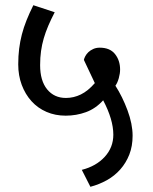

<svg xmlns="http://www.w3.org/2000/svg" viewBox="-20 -666 589 737"><path d="M294 -14Q349 -28 382 -64Q415 -100 415 -149Q415 -207 376 -281Q347 -249 310 -235.5Q273 -222 232 -222Q192 -222 158.5 -236.5Q125 -251 101 -277.5Q77 -304 63.5 -340Q50 -376 50 -419Q50 -451 53.5 -479Q57 -507 64 -534Q71 -561 82 -588.5Q93 -616 108 -646L190 -619Q176 -592 165.5 -567.5Q155 -543 148 -519Q141 -495 137.5 -470Q134 -445 134 -416Q134 -356 161 -323Q188 -290 233 -290Q263 -290 290.5 -303.5Q318 -317 344 -347L302 -436Q303 -442 307.5 -450.5Q312 -459 319.5 -466Q327 -473 338 -478Q349 -483 363 -483Q402 -483 421.5 -458.5Q441 -434 441 -399Q441 -384 436 -366Q431 -348 423 -337Q450 -295 469.5 -242.5Q489 -190 489 -145Q489 -105 476.5 -73Q464 -41 442 -16Q420 9 390.5 25.5Q361 42 327 51Z"/></svg>

Font: Ek Mukta
Style: Regular
Weight: 400
Designer: Girish Dalvi and Yashodeep Gholap
Foundry: Ek Type
Version: Version 2.538;PS 1.001;hotconv 16.6.51;makeotf.lib2.5.65220;